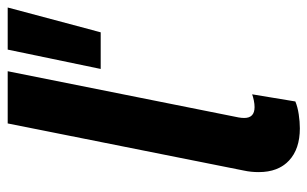

<svg xmlns="http://www.w3.org/2000/svg" viewBox="-170 -622 799 499"><g transform="rotate(-90 229.5 -372.5)"><path d="M31.7 -99.6Q31.7 -119.6 35.6 -137.7L158.2 -752H293.9L173.8 -151.9Q172.4 -144 172.4 -137.2Q172.4 -110.4 200.7 -110.4Q208.5 -110.4 218 -112.3Q227.5 -114.3 233.9 -116.7L215.3 -4.4Q201.2 1.5 181.9 4.4Q162.6 7.3 145.5 7.3Q91.8 7.3 61.8 -20.8Q31.7 -48.8 31.7 -99.6ZM350.1 -752H459.5L395 -510.3H299.8Z"/></g></svg>

Font: Reddit Sans Fudge
Style: Bold
Weight: 700
Italic angle: -11.25°
Designer: Stephen Hutchings
Version: Version 1.013